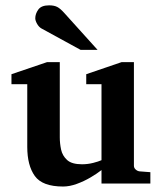

<svg xmlns="http://www.w3.org/2000/svg" viewBox="-20 -700 598 712"><path d="M537.6 -19.5H356.4V-69.3Q339.8 -56.2 315.7 -42Q291.5 -27.8 264.9 -18.1Q238.3 -8.3 213.9 -8.3Q137.2 -8.3 109.1 -47.4Q81.1 -86.4 81.1 -155.3V-387.7H22.5V-424.8L154.8 -469.7H201.7V-190.4Q201.7 -168.5 206.5 -145.5Q211.4 -122.6 228.8 -106.7Q246.1 -90.8 284.2 -90.8Q305.2 -90.8 325.4 -95.9Q345.7 -101.1 356.4 -106V-387.7H299.8V-424.8L431.2 -469.7H476.6V-85.4Q476.6 -77.1 483.2 -71.3Q489.7 -65.4 498 -64.5L537.6 -61.5ZM341.8 -515.1H278.8L133.3 -594.7Q124 -600.1 117.4 -611.8Q110.8 -623.5 110.8 -632.3Q110.8 -648.9 122.1 -664.6Q133.3 -680.2 162.1 -680.2Q180.7 -680.2 192.1 -674.3Q203.6 -668.5 218.8 -651.4Z"/></svg>

Font: Annapurna SIL
Style: Bold
Weight: 700
Designer: Peter Martin, Annie Olsen
Foundry: SIL International
Version: Version 2.000